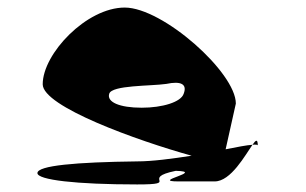

<svg xmlns="http://www.w3.org/2000/svg" viewBox="-20 -732 810 508"><path d="M79 -274C79 -256 181 -244 343 -244C461 -244 348 -260 445 -280C525 -278 376 -252 452 -252H548C591 -252 629 -322 648 -349C633 -348 607 -343 577 -337L604 -458C604 -540 411 -712 310 -712C209 -712 93 -590 93 -509C93 -450 343 -360 487 -320C435 -312 383 -305 343 -305C181 -303 79 -294 79 -274ZM269 -484C276 -507 379 -504 420 -510C458 -518 476 -510 466 -484C459 -462 410 -447 355 -447C296 -447 262 -462 269 -484ZM648 -349C657 -350 662 -349 662 -347C662 -365 657 -362 648 -349Z"/></svg>

Font: Ampere
Style: Ext
Weight: 400
Version: Version 1